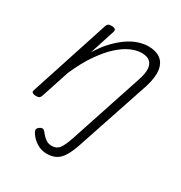

<svg xmlns="http://www.w3.org/2000/svg" viewBox="-180 -648 973 1032"><g transform="rotate(30 307.0 -132.0)"><path d="M389 123Q372 174 353.5 203Q335 232 311.5 243.5Q288 255 255 255Q224 255 195 237.5Q166 220 147 190Q141 180 141 172Q141 164 153 155Q164 147 172 148.5Q180 150 187 158Q204 181 221 193Q238 205 259 205Q288 205 304 185.5Q320 166 338 113L488 -341Q502 -382 500.5 -410.5Q499 -439 482 -454.5Q465 -470 430 -470Q399 -470 363 -454Q327 -438 289 -403.5Q251 -369 212.5 -313.5Q174 -258 139 -178L82 -4Q79 6 72.5 10.5Q66 15 51 15Q39 15 31 10Q23 5 27 -6L186 -494Q190 -506 196 -510.5Q202 -515 216 -515Q233 -515 239 -509Q245 -503 241 -491L191 -336Q222 -387 256 -422Q290 -457 322.5 -478.5Q355 -500 386 -509.5Q417 -519 444 -519Q490 -519 518.5 -498.5Q547 -478 553.5 -436Q560 -394 540 -329Z"/></g></svg>

Font: Playwrite CU ExtraLight
Style: Regular
Weight: 250
Designer: Veronika Burian, José Scaglione
Foundry: TypeTogether
Version: Version 1.002